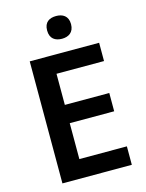

<svg xmlns="http://www.w3.org/2000/svg" viewBox="-134 -1004 827 1085"><g transform="rotate(-15 279.0 -461.5)"><path d="M303 -923C264 -923 233 -906 233 -857C233 -808 264 -790 303 -790C340 -790 373 -808 373 -857C373 -906 340 -923 303 -923ZM499 0V-108H221V-318H481V-425H221V-607H499V-714H93V0Z"/></g></svg>

Font: Noto Sans Bengali UI SemiBold
Style: Regular
Weight: 600
Designer: Jelle Bosma - Monotype Design Team
Foundry: Monotype Imaging Inc.
Version: Version 2.003